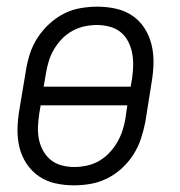

<svg xmlns="http://www.w3.org/2000/svg" viewBox="-20 -548 540 576"><path d="M202 8Q173 8 146 2Q119 -4 97 -19Q75 -34 60 -56.5Q45 -79 38.5 -105.5Q32 -132 32.5 -160.5Q33 -189 38 -218L58 -338Q62 -363 70 -387.5Q78 -412 92.5 -434.5Q107 -457 127.5 -476Q148 -495 171.5 -507Q195 -519 221 -523.5Q247 -528 272 -528Q300 -528 327.5 -522Q355 -516 377 -501Q399 -486 413.5 -463.5Q428 -441 434.5 -414.5Q441 -388 440.5 -359.5Q440 -331 435 -302L416 -182Q411 -157 403 -132.5Q395 -108 381 -85.5Q367 -63 346.5 -44Q326 -25 302 -13Q278 -1 252.5 3.5Q227 8 202 8ZM372 -288 376 -311Q379 -331 379.5 -350.5Q380 -370 376.5 -388.5Q373 -407 364.5 -423.5Q356 -440 342 -451.5Q328 -463 309 -468Q290 -473 271 -473Q252 -473 233.5 -469Q215 -465 197.5 -455.5Q180 -446 166 -431.5Q152 -417 142 -400Q132 -383 126.5 -365Q121 -347 118 -329L111 -288ZM203 -47Q221 -47 240 -51Q259 -55 276 -64.5Q293 -74 307 -88.5Q321 -103 331 -120Q341 -137 347 -155Q353 -173 356 -191L362 -232H102L98 -209Q95 -189 94 -169.5Q93 -150 96.5 -131.5Q100 -113 109 -96.5Q118 -80 132 -68.5Q146 -57 164.5 -52Q183 -47 203 -47Z"/></svg>

Font: Iosevka SS04 Light Oblique
Style: Regular
Weight: 300
Italic angle: -9°
Monospace: yes
Designer: Belleve Invis
Foundry: Belleve Invis
Version: Version 19.0.0; ttfautohint (v1.8.4)